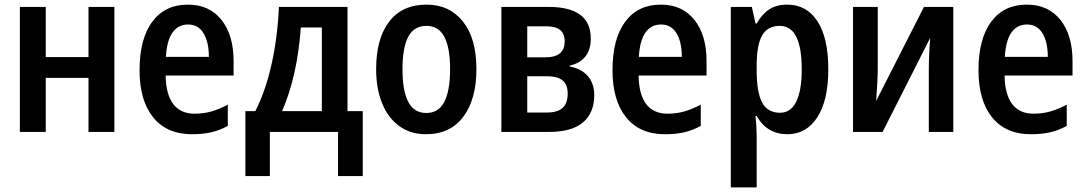

<svg xmlns="http://www.w3.org/2000/svg" viewBox="-20 -571 4701 831"><path d="M178 -324H363V-541H475V0H363V-234H178V0H66V-541H178Z M991 -307V-244H697Q698 -163 729.5 -121Q761 -79 822 -79Q861 -79 894.5 -88.5Q928 -98 966 -118V-26Q931 -7 894.5 1.5Q858 10 811 10Q702 10 643 -63Q584 -136 584 -267Q584 -403 639 -477Q694 -551 793 -551Q886 -551 938.5 -485Q991 -419 991 -307ZM698 -325H884Q884 -389 861 -427Q838 -465 794 -465Q751 -465 726.5 -430Q702 -395 698 -325Z M1484 -90H1550V191H1443V0H1148V191H1042V-90H1085Q1130 -178 1156 -296Q1182 -414 1187 -541H1484ZM1282 -452Q1267 -242 1201 -90H1373V-452Z M1823 10Q1757 10 1708.5 -25Q1660 -60 1634 -123.5Q1608 -187 1608 -272Q1608 -404 1664.5 -477.5Q1721 -551 1826 -551Q1925 -551 1983.5 -478Q2042 -405 2042 -272Q2042 -142 1985.5 -66Q1929 10 1823 10ZM1825 -82Q1878 -82 1903 -130Q1928 -178 1928 -272Q1928 -365 1903 -412Q1878 -459 1825 -459Q1772 -459 1747 -412Q1722 -365 1722 -271Q1722 -178 1747 -130Q1772 -82 1825 -82Z M2446 -287V-283Q2494 -275 2523 -243Q2552 -211 2552 -159Q2552 -83 2503.5 -41.5Q2455 0 2356 0H2150V-541H2355Q2537 -541 2537 -404Q2537 -356 2513.5 -326.5Q2490 -297 2446 -287ZM2347 -457H2262V-323H2342Q2424 -323 2424 -392Q2424 -457 2347 -457ZM2348 -241H2262V-84H2348Q2392 -84 2414.5 -103.5Q2437 -123 2437 -166Q2437 -205 2415 -223Q2393 -241 2348 -241Z M3038 -307V-244H2744Q2745 -163 2776.5 -121Q2808 -79 2869 -79Q2908 -79 2941.5 -88.5Q2975 -98 3013 -118V-26Q2978 -7 2941.5 1.5Q2905 10 2858 10Q2749 10 2690 -63Q2631 -136 2631 -267Q2631 -403 2686 -477Q2741 -551 2840 -551Q2933 -551 2985.5 -485Q3038 -419 3038 -307ZM2745 -325H2931Q2931 -389 2908 -427Q2885 -465 2841 -465Q2798 -465 2773.5 -430Q2749 -395 2745 -325Z M3565 -271Q3565 -137 3517.5 -63.5Q3470 10 3388 10Q3300 10 3255 -69H3250Q3255 -19 3255 16V240H3143V-541H3234L3250 -469H3255Q3278 -510 3309.5 -530.5Q3341 -551 3387 -551Q3471 -551 3518 -479Q3565 -407 3565 -271ZM3255 -287V-266Q3255 -172 3278.5 -127.5Q3302 -83 3356 -83Q3403 -83 3426.5 -131.5Q3450 -180 3450 -271Q3450 -459 3355 -459Q3302 -459 3278.5 -417.5Q3255 -376 3255 -287Z M3779 -273Q3779 -225 3772 -134L3979 -541H4106V0H4000V-265Q4000 -331 4006 -407L3800 0H3672V-541H3779Z M4622 -307V-244H4328Q4329 -163 4360.5 -121Q4392 -79 4453 -79Q4492 -79 4525.5 -88.5Q4559 -98 4597 -118V-26Q4562 -7 4525.5 1.5Q4489 10 4442 10Q4333 10 4274 -63Q4215 -136 4215 -267Q4215 -403 4270 -477Q4325 -551 4424 -551Q4517 -551 4569.5 -485Q4622 -419 4622 -307ZM4329 -325H4515Q4515 -389 4492 -427Q4469 -465 4425 -465Q4382 -465 4357.5 -430Q4333 -395 4329 -325Z"/></svg>

Font: Noto Sans Display Medium Narrow
Style: Regular
Weight: 500
Width: 4
Designer: Monotype Design team
Foundry: Monotype Imaging Inc.
Version: Version 1.000